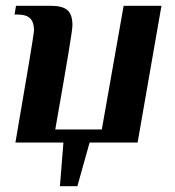

<svg xmlns="http://www.w3.org/2000/svg" viewBox="-20 -490 603 660"><path d="M198 0H33L79 -270Q97 -379 97 -385Q97 -413 84 -426.5Q71 -440 40 -440H30L35 -470H155Q195 -470 212 -455Q229 -440 229 -403Q229 -390 216 -311.5Q203 -233 170 -45H330L405 -470H535L453 0H288L246 150H186Z"/></svg>

Font: Philosopher
Style: Bold Italic
Weight: 700
Italic angle: -10°
Designer: Jovanny Lemonad
Foundry: Jovanny Lemonad
Version: Version 2.000